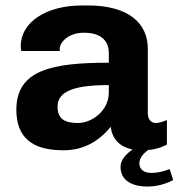

<svg xmlns="http://www.w3.org/2000/svg" viewBox="-20 -541 655 704"><path d="M602 79C581 87 559 93 535 93C514 93 491 85 491 57C491 38 507 21 523 9C562 6 586 -8 592 -11V-101C586 -98 566 -90 551 -90C537 -90 522 -100 522 -126V-362C522 -457 450 -521 302 -521H281C147 -521 56 -458 56 -372C56 -365 57 -360 58 -354H199V-362C199 -385 229 -421 288 -421C356 -421 379 -387 379 -345V-311C174 -311 40 -286 40 -139C40 -11 132 10 214 10C296 10 351 -33 386 -76C391 -34 416 -3 466 7C445 22 422 43 422 71C422 126 473 143 519 143C552 143 586 135 615 119ZM379 -202C379 -134 316 -90 266 -90C217 -90 191 -105 191 -150C191 -208 256 -229 379 -229Z"/></svg>

Font: Chivo
Style: Bold
Weight: 700
Designer: Hector Gatti
Foundry: Omnibus-Type
Version: Version 1.003;PS 001.003;hotconv 1.0.70;makeotf.lib2.5.58329